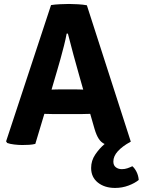

<svg xmlns="http://www.w3.org/2000/svg" viewBox="-20 -708 704 946"><path d="M240.5 -146Q232.5 -146 220.5 -146.5Q208.5 -147 198.5 -147L154 1Q140 4.5 123.5 5.5Q107 6.5 89.5 6.5Q71.5 6.5 50.2 4Q29 1.5 15.5 -3.5L10 -11.5L231.5 -683Q250 -686 275.5 -687.2Q301 -688.5 320 -688.5Q338.5 -688.5 364.2 -687Q390 -685.5 408 -682L624.5 -10Q623 -9 621.5 -8.5Q582.5 13 560.5 37.2Q538.5 61.5 538.5 88Q538.5 107 550.8 116.2Q563 125.5 580.5 125.5Q595 125.5 608.5 120.8Q622 116 632 111Q644 121 653 139.2Q662 157.5 663.5 178.5Q644.5 194.5 613.2 206.2Q582 218 547 218Q495.5 218 462.2 191.5Q429 165 429 119.5Q429 83.5 449.5 53.2Q470 23 495.5 1.5Q478.5 -6 466.8 -23.8Q455 -41.5 445.5 -74L424.5 -147Q414 -147 402 -146.5Q390 -146 382 -146ZM261 -358.5 234 -266.5Q244 -267 255.8 -267.2Q267.5 -267.5 275.5 -267.5H352Q359.5 -267.5 370 -267.2Q380.5 -267 390 -266.5L369 -340.5Q357 -382.5 341.8 -438.5Q326.5 -494.5 314.5 -542.5H308.5Q303.5 -515.5 295.2 -482.5Q287 -449.5 277.8 -417Q268.5 -384.5 261 -358.5Z"/></svg>

Font: Signika Negative SC
Style: Bold
Weight: 700
Designer: Anna Giedryś
Foundry: Anna Giedryś
Version: Version 2.000; ttfautohint (v1.8.3) -l 8 -r 50 -G 200 -x 9 -